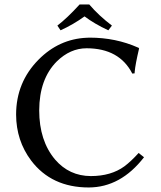

<svg xmlns="http://www.w3.org/2000/svg" viewBox="-20 -826 717 856"><path d="M377.9 -806.2Q419.4 -757.3 479 -711.9L462.9 -690.9Q400.9 -719.7 356.9 -752.9Q306.2 -716.3 250 -690.9L235.8 -711.9Q279.3 -745.1 335 -806.2ZM379.9 -658.2Q496.1 -658.2 595.7 -613.8Q597.7 -612.8 598.1 -612.8L600.1 -609.9Q583.5 -539.6 580.6 -506.8Q580.1 -502.4 580.1 -499L569.8 -498Q512.2 -610.4 366.2 -610.8Q293 -610.8 232.9 -551.8Q155.3 -473.6 154.8 -334Q154.8 -198.7 225.6 -114.7Q288.6 -41.5 384.8 -41Q475.1 -41 534.7 -84.5Q564 -106.4 598.1 -144L622.1 -125Q518.1 9.3 376 9.8Q209.5 9.8 118.7 -110.4Q52.2 -199.2 51.8 -314.9Q51.8 -459 151.9 -560.1Q243.2 -652.3 366.7 -657.7Q373.5 -658.2 379.9 -658.2Z"/></svg>

Font: Linux Biolinum Capitals O
Style: Small Caps
Weight: 400
Designer: Philipp H. Poll
Foundry: Philipp H. Poll
Version: Version 1.0.4